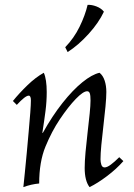

<svg xmlns="http://www.w3.org/2000/svg" viewBox="-20 -754 549 789"><path d="M76 15Q78 -6 82 -43.5Q86 -81 90 -126Q94 -171 98 -214.5Q102 -258 104.5 -292Q107 -326 107 -341Q107 -361 98 -361Q84 -361 49 -323L33 -339Q59 -371 92.5 -403.5Q126 -436 160 -455Q166 -442 169 -421.5Q172 -401 172 -376Q172 -337 167 -298Q162 -259 154 -208H156Q195 -278 237 -331Q279 -384 318.5 -416Q358 -448 389 -455Q403 -444 410 -423Q417 -402 417 -376Q417 -354 413.5 -316.5Q410 -279 405 -237.5Q400 -196 396.5 -159Q393 -122 393 -99Q393 -88 396.5 -77Q400 -66 410 -66Q420 -66 435.5 -77.5Q451 -89 470 -108L487 -92Q459 -60 420 -30.5Q381 -1 348 15Q328 -11 328 -64Q328 -90 331.5 -129Q335 -168 340 -210Q345 -252 348.5 -287Q352 -322 352 -341Q352 -362 349 -370.5Q346 -379 338 -379Q322 -379 291.5 -347.5Q261 -316 226 -264Q193 -215 167 -152Q141 -89 141 0Q108 3 76 15ZM340 -734Q357 -735 376.5 -727.5Q396 -720 407 -706Q386 -661 344.5 -615Q303 -569 258 -540L248 -560Q284 -597 307 -644Q330 -691 340 -734Z"/></svg>

Font: Bona Nova
Style: Italic
Weight: 400
Italic angle: -4°
Designer: Mateusz Machalski
Foundry: Capitalics
Version: Version 4.001; ttfautohint (v1.8.3)